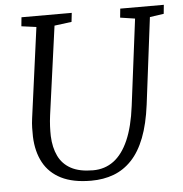

<svg xmlns="http://www.w3.org/2000/svg" viewBox="-53 -794 818 856"><g transform="rotate(-5 356.0 -366.5)"><path d="M645 -694 596.5 -306Q585.5 -220 562 -159.5Q538.5 -99 503.2 -61.8Q468 -24.5 422.2 -7.2Q376.5 10 321 10Q240 10 187.2 -16.5Q134.5 -43 108 -92Q81.5 -141 79 -208Q78.5 -227 79 -247.8Q79.5 -268.5 82.5 -290L137 -694L70.5 -703L74.5 -743H299.5L295 -703L218 -693L163.5 -296.5Q160 -270 159 -247.5Q158 -225 158.5 -204Q160.5 -152.5 178.8 -114.5Q197 -76.5 234.8 -56Q272.5 -35.5 333.5 -35.5Q386 -35.5 425.8 -65Q465.5 -94.5 491.8 -154.5Q518 -214.5 529.5 -306L578.5 -693L512.5 -703L516.5 -743H711.5L707.5 -703Z"/></g></svg>

Font: Merriweather Light
Style: Italic
Weight: 300
Italic angle: -7.8°
Designer: Eben Sorkin
Foundry: Eben Sorkin
Version: Version 2.101